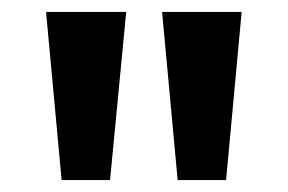

<svg xmlns="http://www.w3.org/2000/svg" viewBox="-20 -743 481 321"><path d="M277 -442 251 -723H384L358 -442ZM83 -442 57 -723H191L164 -442Z"/></svg>

Font: Outfit Semi Bold
Style: Regular
Weight: 600
Designer: Rodrigo Fuenzalida
Foundry: fragTYPE
Version: Version 1.000